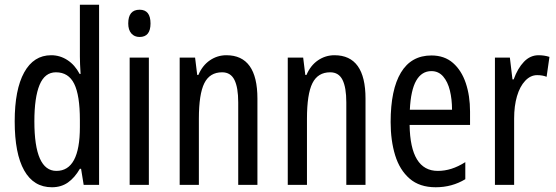

<svg xmlns="http://www.w3.org/2000/svg" viewBox="-20 -780 2347 810"><path d="M199 10Q122 10 82 -61Q42 -132 42 -268Q42 -402 82 -474.5Q122 -547 196 -547Q233 -547 264.5 -526.5Q296 -506 316 -468H320Q317 -513 317 -542V-760H398V0H333L322 -68H317Q295 -30 266.5 -10Q238 10 199 10ZM218 -59Q317 -59 317 -244V-274Q317 -378 293 -426.5Q269 -475 216 -475Q169 -475 147 -422Q125 -369 125 -268Q125 -59 218 -59Z M569 -739Q615 -739 615 -681Q615 -624 569 -624Q547 -624 534 -639Q521 -654 521 -681Q521 -739 569 -739ZM608 -537V0H527V-537Z M935 -547Q1066 -547 1066 -364V0H985V-348Q985 -411 969 -443Q953 -475 917 -475Q865 -475 842 -429Q819 -383 819 -279V0H738V-537H803L812 -464H817Q834 -504 865.5 -525.5Q897 -547 935 -547Z M1391 -547Q1522 -547 1522 -364V0H1441V-348Q1441 -411 1425 -443Q1409 -475 1373 -475Q1321 -475 1298 -429Q1275 -383 1275 -279V0H1194V-537H1259L1268 -464H1273Q1290 -504 1321.5 -525.5Q1353 -547 1391 -547Z M1800 -546Q1855 -546 1891 -514.5Q1927 -483 1945 -429.5Q1963 -376 1963 -309V-253H1708Q1711 -59 1827 -59Q1856 -59 1884.5 -68Q1913 -77 1943 -96V-24Q1887 10 1818 10Q1750 10 1708 -26.5Q1666 -63 1647 -125Q1628 -187 1628 -265Q1628 -402 1671.5 -474Q1715 -546 1800 -546ZM1800 -480Q1759 -480 1736 -440Q1713 -400 1709 -317H1887Q1887 -361 1878 -398Q1869 -435 1849.5 -457.5Q1830 -480 1800 -480Z M2252 -547Q2276 -547 2298 -540L2286 -456Q2269 -463 2246 -463Q2218 -463 2195.5 -439Q2173 -415 2161 -374Q2149 -333 2149 -280V0H2068V-537H2131L2142 -445H2147Q2164 -492 2190.5 -519.5Q2217 -547 2252 -547Z"/></svg>

Font: Noto Sans Gurmukhi ExtraCondensed
Style: Regular
Weight: 400
Width: 2
Designer: Jelle Bosma - Monotype Design Team
Foundry: Monotype Imaging Inc.
Version: Version 2.004; ttfautohint (v1.8.4.7-5d5b)